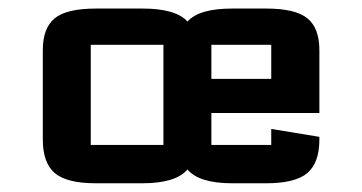

<svg xmlns="http://www.w3.org/2000/svg" viewBox="-20 -420 830 440"><path d="M601.6 -239.3V-317.4H464.4V-239.3ZM711.9 -106.4V-100.1Q711.9 -46.9 684.3 -23.4Q656.7 0 589.8 0H512.2Q436 0 409.7 -31.7Q382.8 0 306.6 0H200.2Q132.8 0 105.5 -23.4Q78.1 -46.9 78.1 -100.1V-305.2Q78.1 -355.5 105.2 -377.9Q132.3 -400.4 200.2 -400.4H306.6Q382.8 -400.4 409.7 -370.6Q436 -400.4 512.2 -400.4H589.8Q657.2 -400.4 684.6 -377.9Q711.9 -355.5 711.9 -305.2V-161.1H464.4V-87.9H601.6V-124.5ZM354.5 -317.4H188V-87.9H354.5Z"/></svg>

Font: Squarish Sans CT
Style: Regular
Weight: 400
Version: Version 0.9